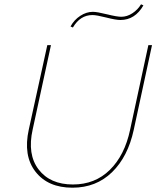

<svg xmlns="http://www.w3.org/2000/svg" viewBox="-20 -868 731 893"><path d="M319 -740 308 -745Q325 -776 353.5 -794.5Q382 -813 412 -813Q431 -813 477.5 -801.5Q524 -790 544 -790Q571 -790 596 -806.5Q621 -823 636 -848L647 -843Q608 -775 540 -775Q519 -775 474 -786.5Q429 -798 410 -798Q353 -798 319 -740ZM317 5Q203 5 145 -69.5Q87 -144 114 -266L200 -658H217L132 -266Q106 -150 159.5 -80Q213 -10 319 -10Q422 -10 491 -78Q560 -146 585 -264L670 -658H687L602 -264Q575 -139 501 -67Q427 5 317 5Z"/></svg>

Font: EauTestInfant Thin
Style: Italic
Weight: 250
Italic angle: -12°
Designer: Christian Thalmann (Catharsis Fonts)
Version: Version 0.001;PS 000.001;hotconv 1.0.88;makeotf.lib2.5.64775